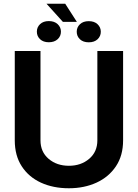

<svg xmlns="http://www.w3.org/2000/svg" viewBox="-20 -1001 740 1031"><path d="M502.8 -727.3H641V-247.5Q641 -165.5 602.5 -108Q563.9 -50.4 498 -20.2Q432.2 9.9 349.8 9.9Q265.6 9.9 199.9 -20.2Q134.2 -50.4 96.8 -108Q59.3 -165.5 59.3 -247.5V-727.3H197.4V-247.5Q197.4 -185.4 241.1 -148.1Q284.8 -110.8 350.1 -110.8Q414.8 -110.8 458.8 -148.1Q502.8 -185.4 502.8 -247.5ZM330.3 -980.8 392.8 -883.5H317.8L229.8 -980.8ZM177.9 -831Q177.9 -854.8 195.1 -871.3Q212.4 -887.8 242.2 -887.8Q272 -887.8 289.6 -871.3Q307.2 -854.8 307.2 -831Q307.2 -806.8 289.6 -790.5Q272 -774.1 242.2 -774.1Q212.4 -774.1 195.1 -790.5Q177.9 -806.8 177.9 -831ZM392 -830.6Q392 -854.4 409.3 -870.9Q426.5 -887.4 456.7 -887.4Q486.5 -887.4 503.9 -870.9Q521.3 -854.4 521.3 -830.6Q521.3 -806.5 503.9 -790.1Q486.5 -773.8 456.7 -773.8Q426.5 -773.8 409.3 -790.1Q392 -806.5 392 -830.6Z"/></svg>

Font: Interface
Style: Bold
Weight: 700
Designer: Rasmus Andersson
Foundry: rsms
Version: Version 1.8